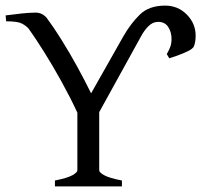

<svg xmlns="http://www.w3.org/2000/svg" viewBox="-20 -665 718 685"><path d="M176 0V-21Q221 -30 238.5 -40Q256 -50 256 -57V-263Q232 -315 200 -373Q168 -431 136.5 -481Q105 -531 82 -563Q73 -573 58 -581Q43 -589 2 -589L0 -610Q29 -614 58 -617Q87 -620 107 -620Q130 -620 146 -602Q170 -570 198.5 -524.5Q227 -479 254.5 -429Q282 -379 305 -332L421 -537Q447 -582 479.5 -613.5Q512 -645 569 -645Q615 -645 646.5 -613Q678 -581 678 -538Q678 -516 672 -500Q668 -491 650.5 -482.5Q633 -474 613.5 -467Q594 -460 584 -457L575 -472Q582 -484 587 -496.5Q592 -509 592 -526Q592 -551 580 -569Q568 -587 544 -587Q525 -587 509.5 -571.5Q494 -556 483 -535L334 -265V-57Q334 -50 351.5 -40Q369 -30 415 -21V0Z"/></svg>

Font: ChillKai
Style: Regular
Weight: 400
Designer: ChillType
Foundry: 寒蝉字型
Version: Version 2.000